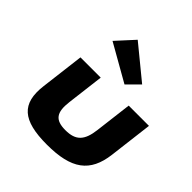

<svg xmlns="http://www.w3.org/2000/svg" viewBox="-222 -1005 1186 1186"><g transform="rotate(45 371.0 -412.5)"><path d="M307.9 -840 202.8 -725 445.5 -587 522.7 -664ZM134.8 -513H311.8L281.8 -269C269.4 -168 297.3 -129 386.8 -129C476.4 -129 513.8 -168 526.2 -269L556.2 -513H733.2L698 -226C676.8 -54 582.4 15 369.2 15C155.9 15 78.4 -54 99.5 -226Z"/></g></svg>

Font: Hussar
Style: BdSuprExtOblOne
Weight: 700
Foundry: Cannot Into Space Fonts
Version: Version 2.00